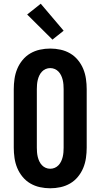

<svg xmlns="http://www.w3.org/2000/svg" viewBox="-20 -1004 540 1032"><path d="M250 8Q222 8 194.5 2Q167 -4 143 -18Q119 -32 101 -54Q83 -76 72.5 -101.5Q62 -127 58 -155Q54 -183 54 -210V-525Q54 -552 58 -580Q62 -608 72.5 -633.5Q83 -659 101 -681Q119 -703 143 -717Q167 -731 194.5 -737Q222 -743 250 -743Q278 -743 305.5 -737Q333 -731 357 -717Q381 -703 399 -681Q417 -659 427.5 -633.5Q438 -608 442 -580Q446 -552 446 -525V-210Q446 -183 442 -155Q438 -127 427.5 -101.5Q417 -76 399 -54Q381 -32 357 -18Q333 -4 305.5 2Q278 8 250 8ZM250 -97Q263 -97 274.5 -102Q286 -107 294.5 -116Q303 -125 308.5 -136.5Q314 -148 317 -160.5Q320 -173 321 -185.5Q322 -198 322 -210V-525Q322 -537 321 -549.5Q320 -562 317 -574.5Q314 -587 308.5 -598.5Q303 -610 294.5 -619Q286 -628 274.5 -633Q263 -638 250 -638Q237 -638 225.5 -633Q214 -628 205.5 -619Q197 -610 191.5 -598.5Q186 -587 183 -574.5Q180 -562 179 -549.5Q178 -537 178 -525V-210Q178 -198 179 -185.5Q180 -173 183 -160.5Q186 -148 191.5 -136.5Q197 -125 205.5 -116Q214 -107 225.5 -102Q237 -97 250 -97ZM262 -791 126 -926 199 -984 322 -839Z"/></svg>

Font: Iosevka Curly Slab Extrabold
Style: Regular
Weight: 800
Monospace: yes
Designer: Belleve Invis
Foundry: Belleve Invis
Version: Version 22.1.2; ttfautohint (v1.8.4)